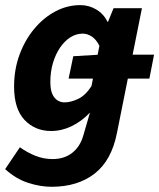

<svg xmlns="http://www.w3.org/2000/svg" viewBox="-24 -528 622 751"><path d="M244.4 -220.6 262.6 -308.1 363.9 -314.1H578.6L560.3 -220.6ZM177.4 202.6Q134 202.6 86.1 187.2Q38.1 171.7 -3.8 133.5L53.8 48Q82 68.3 114.3 81.3Q146.6 94.2 181.4 94.2Q227.6 94.2 258.8 69.6Q289.9 45.1 302.4 0.2L327.9 -87.6Q295.2 -53.2 256.1 -34.4Q217 -15.6 175.8 -15.6Q113.2 -15.6 72.1 -58.8Q31.1 -102 31.1 -189.2Q31.1 -256.2 52.3 -313.9Q73.5 -371.6 110 -415.3Q146.5 -459 192.8 -483.5Q239.1 -508 290.2 -508Q324 -508 352.9 -490.7Q381.8 -473.3 396.2 -443H398.6L420.2 -496H531.2L433.5 -8.1Q412.4 99.5 346.2 151Q280 202.6 177.4 202.6ZM228.8 -127.6Q253.3 -127.6 282.1 -141.4Q311 -155.3 333.9 -191.5L364.8 -348.8Q352.2 -374.1 334.9 -385.3Q317.5 -396.5 299.6 -396.5Q274 -396.5 251.3 -382.1Q228.6 -367.7 211 -341.9Q193.4 -316.1 183.1 -281.6Q172.9 -247.2 172.9 -206.5Q172.9 -166.5 188.5 -147Q204 -127.6 228.8 -127.6Z"/></svg>

Font: Source Sans 3
Style: Italic
Weight: 200
Italic angle: -11°
Designer: Paul D. Hunt
Foundry: Adobe
Version: Version 3.046;hotconv 1.0.118;makeotfexe 2.5.65603